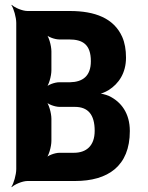

<svg xmlns="http://www.w3.org/2000/svg" viewBox="-20 -757 617 803"><path d="M523 -209C523 -282 488 -331 435 -356C421 -362 399 -367 388 -367V-363C400 -363 421 -372 434 -380C477 -407 507 -452 507 -516C507 -549 502 -578 491 -603C456 -681 377 -711 272 -711H95C74 -711 41 -725 29 -737L28 -735C37 -722 48 -685 48 -661V-50C48 -26 37 11 28 24L29 26C41 14 74 0 95 0H294C431 0 523 -62 523 -209ZM376 -210C376 -147 341 -118 289 -118H229C210 -118 179 -107 169 -94L171 -92C184 -104 195 -144 195 -168V-260C195 -284 184 -324 171 -336L169 -334C179 -321 210 -310 229 -310H293C348 -310 376 -278 376 -210ZM360 -501C360 -438 325 -414 273 -413H228C209 -413 178 -402 169 -389L171 -387C184 -399 195 -439 195 -463V-542C195 -566 184 -606 171 -618L169 -616C178 -603 209 -592 228 -592H269C326 -592 360 -571 360 -501Z"/></svg>

Font: Asimov
Style: EdgeExtreme
Weight: 500
Designer: Google
Version: Version 2.000980: 2014